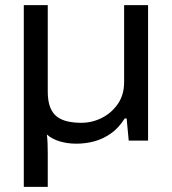

<svg xmlns="http://www.w3.org/2000/svg" viewBox="-20 -547 669 747"><path d="M72.6 180V-527H165.8V-191.5Q165.8 -153.6 175.2 -129.7Q184.6 -105.7 202.1 -92.7Q219.6 -79.8 243.7 -74.5Q267.7 -69.2 296 -69.2Q338.6 -69.2 376.6 -88.5Q414.6 -107.8 438.8 -143.1Q462.9 -178.4 462.9 -227.1V-527H556.1V0H480.8L472.7 -86H465.1Q441.9 -48.9 411.2 -27.5Q380.4 -6.1 346.6 3Q312.8 12 277.4 12Q242.2 12 212.1 2.9Q182.1 -6.1 162.2 -23.8Q164.3 -10.2 165.1 10.4Q165.8 31.1 165.8 48.3V180Z"/></svg>

Font: Archivo SemiBold SemiExpanded
Style: Regular
Weight: 600
Width: 6
Version: Version 2.001